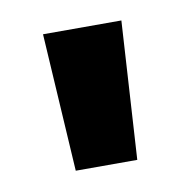

<svg xmlns="http://www.w3.org/2000/svg" viewBox="-40 -839 287 292"><g transform="rotate(-10 103.5 -692.5)"><path d="M151 -586H56L43 -799H164Z"/></g></svg>

Font: Ulagadi Sans SemiBold
Style: Regular
Weight: 600
Designer: Ninad Kale (Devanagari), Jonny Pinhorn (Latin)
Foundry: Indian Type Foundry
Version: Version 3.01;March 29, 2020;FontCreator 12.0.0.2522 64-bit; 